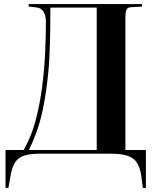

<svg xmlns="http://www.w3.org/2000/svg" viewBox="-20 -750 773 937"><path d="M7 167V-18H95Q132 -80 153.5 -161Q175 -242 186 -329Q197 -416 200.5 -497.5Q204 -579 204 -643Q204 -674 192.5 -693Q181 -712 155 -714L120 -718V-730H673V-718L623 -715Q604 -715 598 -704Q592 -693 592 -665V-18H692V167H677L669 105Q659 43 626 21.5Q593 0 522 0H177Q127 0 98 9.5Q69 19 54 42Q39 65 32 105L21 167ZM121 -18H452V-713H226Q226 -657 225 -596.5Q224 -536 221.5 -482Q219 -428 215 -390Q206 -304 193.5 -238Q181 -172 163 -119.5Q145 -67 121 -18Z"/></svg>

Font: Literata 72pt SemiBold
Style: Regular
Weight: 600
Designer: Latin by Veronika Burian and Jose Scaglione. Greek by Irene Vlachou. Cyrillic by Vera Evstafieva.
Foundry: TypeTogether
Version: Version 3.002